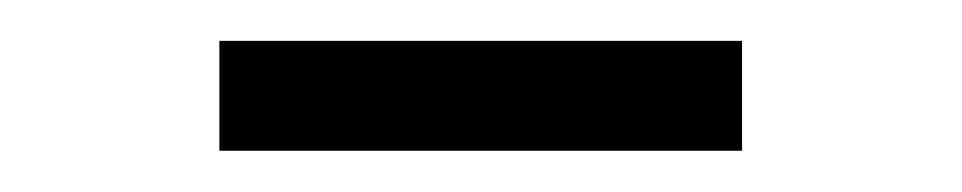

<svg xmlns="http://www.w3.org/2000/svg" viewBox="-20 -730 471 94"><path d="M343.3 -710V-656.2H87.4V-710Z"/></svg>

Font: Inter 20pt Light
Style: Regular
Weight: 300
Version: Version 4.001;git-66647c0bb